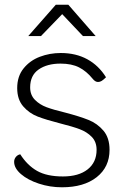

<svg xmlns="http://www.w3.org/2000/svg" viewBox="-20 -785 525 815"><path d="M40 -98Q40 -110 47.5 -119Q55 -128 66 -130Q96 -83 137.5 -59.5Q179 -36 247 -36Q314 -36 352 -66Q390 -96 390 -149Q390 -183 369.5 -204Q349 -225 318.5 -236.5Q288 -248 236 -261Q177 -276 140.5 -290Q104 -304 78.5 -333.5Q53 -363 53 -411Q53 -461 80 -494.5Q107 -528 149 -544Q191 -560 238 -560Q302 -560 350.5 -533.5Q399 -507 430 -457Q419 -446 411.5 -441.5Q404 -437 396 -437Q384 -437 373 -451Q347 -483 315.5 -499Q284 -515 237 -515Q180 -515 144 -490Q108 -465 108 -414Q108 -382 128 -361.5Q148 -341 177.5 -330Q207 -319 257 -307Q318 -291 355.5 -276Q393 -261 419 -230.5Q445 -200 445 -149Q445 -76 390.5 -33Q336 10 243 10Q192 10 145 -5.5Q98 -21 69 -46Q40 -71 40 -98ZM217 -765H270L386 -632H332L244 -725L154 -632H100Z"/></svg>

Font: Krub Light
Style: Regular
Weight: 300
Designer: Ekaluck Peanpanawate
Foundry: Cadson Demak Co.,Ltd.
Version: Version 1.000; ttfautohint (v1.6)